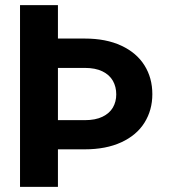

<svg xmlns="http://www.w3.org/2000/svg" viewBox="-20 -727 684 747"><path d="M205.4 -707V0H57.9V-707ZM572.7 -360.7Q572.7 -298.6 542.1 -249.7Q511.5 -200.8 451.9 -173.4Q392.4 -146 309.7 -146H126.4V-259.5H309.7Q351.4 -259.5 378.7 -272.8Q406 -286 419.2 -308.6Q432.3 -331.2 432.3 -359.8Q432.3 -389.3 419.2 -412.6Q406 -435.9 378.7 -449.3Q351.4 -462.8 309.7 -462.8H126.4V-577H309.7Q392.8 -577 452.1 -549.3Q511.4 -521.6 542 -472.8Q572.7 -423.9 572.7 -360.7Z"/></svg>

Font: Pretendard JP Variable
Style: Regular
Weight: 400
Designer: Base glyphs from Inter by Rasmus Andersson; Hangul glyphs from Noto Sans CJK(Source Han Sans) by Jang Soo-young and Kang
Foundry: Kil Hyung-jin
Version: Version 1.307;Glyphs 3.2 (3192)